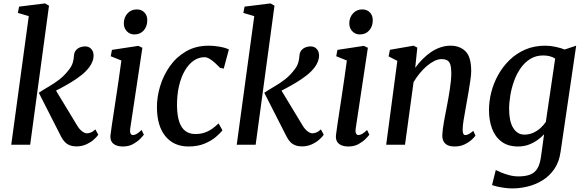

<svg xmlns="http://www.w3.org/2000/svg" viewBox="-20 -830 3347 1101"><path d="M44.5 0 145 -737.5 82.5 -756 89.5 -792 238 -810.5 261 -797.5 153 0ZM418 9.5Q397 9.5 380.8 3.2Q364.5 -3 352.2 -15.5Q340 -28 331 -45.5L202.5 -298Q232.5 -318 262.5 -335.2Q292.5 -352.5 321.8 -375.2Q351 -398 377 -432.5Q392 -452 397.5 -471.5Q403 -491 404 -510Q405.5 -530 415.5 -541.8Q425.5 -553.5 439.8 -558.8Q454 -564 467 -564Q489.5 -564 502.8 -549.8Q516 -535.5 516.5 -514Q517 -496 510.5 -478.5Q504 -461 492.5 -445.5Q474.5 -421 446 -398.5Q417.5 -376 385.8 -357Q354 -338 325.5 -323Q297 -308 278.5 -298.5L286 -335.5L422.5 -110Q435 -89 450.5 -77.2Q466 -65.5 478 -65.5Q487.5 -65.5 500 -70Q512.5 -74.5 527 -88L543.5 -57.5Q535.5 -45 517.5 -29.2Q499.5 -13.5 474.2 -2Q449 9.5 418 9.5Z M685 10Q661.5 10 644.5 2.8Q627.5 -4.5 619.5 -18.8Q611.5 -33 613.5 -54.5Q616 -75 621 -109.5Q626 -144 632.8 -187.8Q639.5 -231.5 647 -281.2Q654.5 -331 662 -382.5Q669.5 -434 676 -483L615 -507.5L622 -544L773.5 -567L796.5 -556L726.5 -91.5Q724 -73.5 728.8 -64.5Q733.5 -55.5 742 -55.5Q752 -55.5 763.5 -62Q775 -68.5 792 -84.5L805 -57.5Q800 -50.5 784.2 -34.2Q768.5 -18 743.5 -4Q718.5 10 685 10ZM750.5 -632.5Q724.5 -632.5 707 -651Q689.5 -669.5 690 -698Q691 -731.5 711.8 -753.8Q732.5 -776 764.5 -776Q792 -776 808.5 -758.2Q825 -740.5 824.5 -714Q824.5 -678.5 804.2 -655.5Q784 -632.5 750.5 -632.5Z M1061 10Q977 10 928.8 -48.5Q880.5 -107 880 -214Q879.5 -273 898 -335Q916.5 -397 953.8 -450Q991 -503 1047 -535.5Q1103 -568 1177.5 -568Q1205.5 -568 1238 -562.5Q1270.5 -557 1292.5 -546.5L1263 -436.5L1242 -441Q1229.5 -454 1214 -468.2Q1198.5 -482.5 1182.5 -492.2Q1166.5 -502 1153 -502Q1119 -502 1090 -481.8Q1061 -461.5 1039.5 -424.2Q1018 -387 1006.2 -335.8Q994.5 -284.5 995 -222.5Q996 -167 1008 -131.5Q1020 -96 1043 -78.8Q1066 -61.5 1099.5 -61.5Q1130 -61.5 1153.2 -69.5Q1176.5 -77.5 1196 -91.2Q1215.5 -105 1233.5 -122.5L1255.5 -83Q1243 -66 1217 -44Q1191 -22 1152 -6Q1113 10 1061 10Z M1337.5 0 1438 -737.5 1375.5 -756 1382.5 -792 1531 -810.5 1554 -797.5 1446 0ZM1711 9.5Q1690 9.5 1673.8 3.2Q1657.5 -3 1645.2 -15.5Q1633 -28 1624 -45.5L1495.5 -298Q1525.5 -318 1555.5 -335.2Q1585.5 -352.5 1614.8 -375.2Q1644 -398 1670 -432.5Q1685 -452 1690.5 -471.5Q1696 -491 1697 -510Q1698.5 -530 1708.5 -541.8Q1718.5 -553.5 1732.8 -558.8Q1747 -564 1760 -564Q1782.5 -564 1795.8 -549.8Q1809 -535.5 1809.5 -514Q1810 -496 1803.5 -478.5Q1797 -461 1785.5 -445.5Q1767.5 -421 1739 -398.5Q1710.5 -376 1678.8 -357Q1647 -338 1618.5 -323Q1590 -308 1571.5 -298.5L1579 -335.5L1715.5 -110Q1728 -89 1743.5 -77.2Q1759 -65.5 1771 -65.5Q1780.5 -65.5 1793 -70Q1805.5 -74.5 1820 -88L1836.5 -57.5Q1828.5 -45 1810.5 -29.2Q1792.5 -13.5 1767.2 -2Q1742 9.5 1711 9.5Z M1978 10Q1954.5 10 1937.5 2.8Q1920.5 -4.5 1912.5 -18.8Q1904.5 -33 1906.5 -54.5Q1909 -75 1914 -109.5Q1919 -144 1925.8 -187.8Q1932.5 -231.5 1940 -281.2Q1947.5 -331 1955 -382.5Q1962.5 -434 1969 -483L1908 -507.5L1915 -544L2066.5 -567L2089.5 -556L2019.5 -91.5Q2017 -73.5 2021.8 -64.5Q2026.5 -55.5 2035 -55.5Q2045 -55.5 2056.5 -62Q2068 -68.5 2085 -84.5L2098 -57.5Q2093 -50.5 2077.2 -34.2Q2061.5 -18 2036.5 -4Q2011.5 10 1978 10ZM2043.5 -632.5Q2017.5 -632.5 2000 -651Q1982.5 -669.5 1983 -698Q1984 -731.5 2004.8 -753.8Q2025.5 -776 2057.5 -776Q2085 -776 2101.5 -758.2Q2118 -740.5 2117.5 -714Q2117.5 -678.5 2097.2 -655.5Q2077 -632.5 2043.5 -632.5Z M2361 -441Q2380 -467.5 2402.8 -490.5Q2425.5 -513.5 2451.2 -531Q2477 -548.5 2505.2 -558.2Q2533.5 -568 2563 -568Q2616.5 -568 2649.2 -536Q2682 -504 2682 -422.5Q2682 -402 2677.5 -371Q2673 -340 2667.5 -307Q2662 -274 2657 -247Q2653 -222 2647.5 -193.2Q2642 -164.5 2637.8 -136.8Q2633.5 -109 2633 -87.5Q2633 -70 2637 -62.8Q2641 -55.5 2647.5 -55.5Q2657 -55.5 2667.8 -61Q2678.5 -66.5 2694 -79.5L2706.5 -52.5Q2703 -46 2687 -30.8Q2671 -15.5 2645.8 -2.8Q2620.5 10 2587 10Q2560 10 2544.2 1.2Q2528.5 -7.5 2522 -22.8Q2515.5 -38 2516.5 -58Q2517 -72.5 2519.5 -91.8Q2522 -111 2526 -133Q2530 -155 2534.2 -177.2Q2538.5 -199.5 2542.5 -220Q2546.5 -241 2550.8 -265Q2555 -289 2559 -314.8Q2563 -340.5 2565.5 -365.2Q2568 -390 2568 -412Q2567.5 -443.5 2562 -460.5Q2556.5 -477.5 2544.2 -484.2Q2532 -491 2511.5 -491Q2492.5 -491 2471 -480.5Q2449.5 -470 2428 -451.8Q2406.5 -433.5 2386.8 -409.5Q2367 -385.5 2351.5 -359L2302.5 0H2194.5L2258.5 -481L2208.5 -506.5L2216 -544.5L2351.5 -568L2373 -557Z M3195 38Q3187 98 3158.8 139Q3130.5 180 3090.2 204.5Q3050 229 3005 239.8Q2960 250.5 2918.5 250.5Q2896 250.5 2872.8 247.2Q2849.5 244 2830.2 239.5Q2811 235 2801.5 231L2823 145Q2833 150.5 2853.5 159Q2874 167.5 2900 174.5Q2926 181.5 2953 181.5Q2992.5 181.5 3019.2 171.5Q3046 161.5 3061.2 136.8Q3076.5 112 3082.5 67L3100 -60Q3084 -42.5 3061.5 -26.5Q3039 -10.5 3011.2 -0.2Q2983.5 10 2950.5 10Q2893 10 2856 -17.8Q2819 -45.5 2801.5 -92.8Q2784 -140 2784 -198.5Q2784 -249 2797.2 -301.2Q2810.5 -353.5 2837 -401Q2863.5 -448.5 2902.5 -486.2Q2941.5 -524 2992.5 -546Q3043.5 -568 3106.5 -568Q3136 -568 3166.8 -561.2Q3197.5 -554.5 3218 -546L3284 -568ZM3163.5 -494Q3149.5 -503.5 3131.5 -507.8Q3113.5 -512 3094.5 -512Q3053.5 -512 3021.5 -492.5Q2989.5 -473 2966.5 -440.5Q2943.5 -408 2928.8 -368Q2914 -328 2906.8 -285.5Q2899.5 -243 2899.5 -204.5Q2899.5 -170 2905.2 -143Q2911 -116 2922.5 -97Q2934 -78 2950 -68Q2966 -58 2987 -58Q3014.5 -58 3038 -68.8Q3061.5 -79.5 3079.8 -96.2Q3098 -113 3110 -131Z"/></svg>

Font: Merriweather Medium
Style: Italic
Weight: 500
Italic angle: -7.8°
Version: Version 2.101